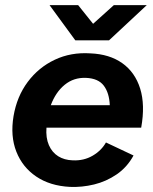

<svg xmlns="http://www.w3.org/2000/svg" viewBox="-20 -720 598 752"><path d="M254 12Q176 8 122 -28.5Q68 -65 44 -126Q20 -187 33 -265Q46 -342 88.5 -399Q131 -456 194.5 -486Q258 -516 334 -511Q409 -508 459 -472.5Q509 -437 529 -373Q549 -309 533 -220H162Q159 -180 171.5 -151.5Q184 -123 208 -108Q232 -93 265 -92Q308 -90 342.5 -110Q377 -130 395 -162L503 -111Q478 -65 437 -37Q396 -9 348.5 2.5Q301 14 254 12ZM179 -308H410Q408 -356 386.5 -384.5Q365 -413 317 -415Q269 -417 233.5 -388Q198 -359 179 -308ZM276 -562V-565L426 -700H555L407 -562ZM275 -562 174 -700H286L394 -565L393 -562Z"/></svg>

Font: Figtree
Style: Bold Italic
Weight: 700
Italic angle: -9.5°
Foundry: Erik Kennedy
Version: Version 2.001;gftools[0.9.30]